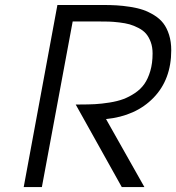

<svg xmlns="http://www.w3.org/2000/svg" viewBox="-20 -759 715 779"><path d="M76.2 0 212.9 -738.8H396Q427.7 -738.8 453.1 -737.3Q478.5 -735.8 508.3 -731.2Q538.1 -726.6 560.8 -718.8Q583.5 -710.9 606 -697Q628.4 -683.1 642.8 -664.3Q657.2 -645.5 666 -617.7Q674.8 -589.8 674.8 -555.2Q674.8 -436.5 602.8 -362.3Q530.8 -288.1 410.2 -275.9L565.9 0H474.1L287.1 -335H304.2Q338.9 -335 365.7 -336.4Q392.6 -337.9 424.6 -343Q456.5 -348.1 480.2 -356.9Q503.9 -365.7 527.3 -381.3Q550.8 -397 565.7 -418.2Q580.6 -439.5 589.8 -470.9Q599.1 -502.4 599.1 -542Q599.1 -567.9 591.6 -588.4Q584 -608.9 572.5 -622.3Q561 -635.7 542 -645.5Q522.9 -655.3 505.9 -660.2Q488.8 -665 463.9 -668Q439 -670.9 421.4 -671.4Q403.8 -671.9 378.9 -671.9H274.9L149.9 0Z"/></svg>

Font: Involve
Style: Italic
Weight: 400
Italic angle: -10.5°
Designer: Stefan Peev
Foundry: Context Ltd.
Version: Version 1.001